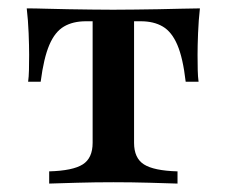

<svg xmlns="http://www.w3.org/2000/svg" viewBox="-20 -436 538 456"><path d="M96.8 0V-29Q153.2 -30.6 176.6 -45.6Q200 -60.5 200 -96.8V-385.5H183.9Q153.2 -385.5 131.9 -373Q110.5 -360.5 97.2 -329.4Q83.9 -298.4 76.6 -241.9H46.8Q48.4 -253.2 48.8 -269.8Q49.2 -286.3 49.2 -305.6Q49.2 -326.6 48 -357.3Q46.8 -387.9 43.5 -416.1Q63.7 -416.1 88.7 -415.3Q113.7 -414.5 141.5 -414.1Q169.4 -413.7 196.8 -413.3Q224.2 -412.9 248.4 -412.9Q273.4 -412.9 301.2 -413.3Q329 -413.7 356.5 -414.1Q383.9 -414.5 409.3 -415.3Q434.7 -416.1 454.8 -416.1Q451.6 -387.9 450.4 -357.3Q449.2 -326.6 449.2 -305.6Q449.2 -286.3 449.6 -269.8Q450 -253.2 451.6 -241.9H421Q414.5 -298.4 401.2 -329.4Q387.9 -360.5 366.5 -373Q345.2 -385.5 314.5 -385.5H298.4V-96.8Q298.4 -60.5 321.8 -45.6Q345.2 -30.6 401.6 -29V0Q378.2 -0.8 335.1 -2Q291.9 -3.2 249.2 -3.2Q206.5 -3.2 163.3 -2Q120.2 -0.8 96.8 0Z"/></svg>

Font: Playfair 5pt SemiExpanded Light SemiBold
Style: Regular
Weight: 600
Version: Version 2.001;gftools[0.9.30]